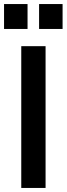

<svg xmlns="http://www.w3.org/2000/svg" viewBox="-48 -928 329 948"><path d="M57 0V-700H177V0ZM145 -785V-908H261V-785ZM-28 -785V-908H88V-785Z"/></svg>

Font: Host Grotesk Light SemiBold
Style: Regular
Weight: 600
Version: Version 1.003